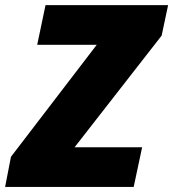

<svg xmlns="http://www.w3.org/2000/svg" viewBox="-65 -734 680 754"><path d="M460 0H-44.9L-22 -118.2L314.9 -558.1H81.1L113.8 -713.9H595.2L569.8 -594.2L228 -155.8H493.2Z"/></svg>

Font: TypoPRO Open Sans
Style: Italic
Weight: 800
Italic angle: -12°
Foundry: Ascender Corporation
Version: Version 1.10